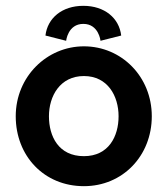

<svg xmlns="http://www.w3.org/2000/svg" viewBox="-20 -631 574 659"><path d="M207 -491C207 -491 213 -549 266 -549C319 -549 325 -491 325 -491L396 -509C389 -569 339 -611 266 -611C193 -611 143 -569 136 -509ZM148 -232C148 -301 186 -370 268 -370C350 -370 387 -301 387 -232C387 -163 353 -95 268 -95C181 -95 148 -163 148 -232ZM34 -232C34 -96 131 8 268 8C401 8 501 -96 501 -232C501 -368 397 -472 268 -472C141 -472 34 -368 34 -232Z"/></svg>

Font: Hussar Tani
Style: Bold
Weight: 700
Foundry: Cannot Into Space Fonts
Version: Version 0.92